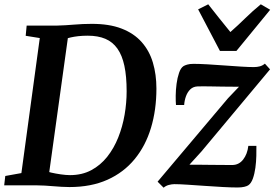

<svg xmlns="http://www.w3.org/2000/svg" viewBox="-26 -862 1277 893"><path d="M98 -743H239.5Q278 -744 318.5 -747.5Q359 -751 398.5 -751Q481.5 -751.5 539.2 -729.2Q597 -707 633 -666.2Q669 -625.5 685.2 -570.5Q701.5 -515.5 701.5 -450Q701.5 -351 676.2 -267.2Q651 -183.5 600.2 -121.8Q549.5 -60 473.8 -26Q398 8 297 8Q279 8 259.8 6.8Q240.5 5.5 220.8 4Q201 2.5 181.8 1.2Q162.5 0 144 0H-6.5L-1.5 -43.5L73.5 -57L159 -685L93.5 -695.5ZM198 -25 185.5 -68Q192 -64 212.2 -59.2Q232.5 -54.5 257 -51Q281.5 -47.5 299.5 -47.5Q355.5 -47.5 398.5 -70.5Q441.5 -93.5 472.8 -133Q504 -172.5 524 -222.8Q544 -273 553.5 -328.2Q563 -383.5 563 -437.5Q563 -507 552.5 -556Q542 -605 520 -636Q498 -667 464 -681.5Q430 -696 382 -696Q358.5 -696 338.5 -693.8Q318.5 -691.5 303.2 -688Q288 -684.5 279 -681L293.5 -713ZM1085.5 -458.5Q1072 -458.5 1051.2 -458.8Q1030.5 -459 1006.8 -459.2Q983 -459.5 960 -460Q937 -460.5 918.8 -460.5Q900.5 -460.5 892 -460Q872.5 -459 859.5 -446.8Q846.5 -434.5 839.2 -415Q832 -395.5 830.5 -373.5H792.5Q791 -390 791.2 -416.8Q791.5 -443.5 795.2 -472Q799 -500.5 806.8 -523.2Q814.5 -546 827.5 -554.5Q833 -558 844.5 -561.5Q856 -565 874 -565Q901 -565 939.2 -562.8Q977.5 -560.5 1018.5 -557.5Q1059.5 -554.5 1095.8 -552.2Q1132 -550 1154.5 -550Q1170 -550 1182.8 -553.5Q1195.5 -557 1206 -566L1230 -539.5L911 -157.5L855 -96Q875.5 -96 901.8 -95.8Q928 -95.5 956 -95.2Q984 -95 1009.5 -94.8Q1035 -94.5 1053.5 -94.5Q1085 -94.5 1104.8 -119.8Q1124.5 -145 1129 -183.5H1166.5Q1167 -164.5 1166.2 -137Q1165.5 -109.5 1161.8 -81.5Q1158 -53.5 1150 -31.2Q1142 -9 1128.5 0Q1122.5 4 1109.8 7Q1097 10 1078.5 10Q1050.5 10 1010 7.8Q969.5 5.5 926.2 2.5Q883 -0.5 845.5 -3Q808 -5.5 785 -5.5Q773.5 -5.5 759.2 -1.8Q745 2 735 11L707 -17L1034 -404.5ZM997 -625 895.5 -818.5 942.5 -842Q967.5 -810.5 993 -778Q1018.5 -745.5 1045.5 -713Q1082.5 -745.5 1115.5 -778Q1148.5 -810.5 1187 -842L1230.5 -816.5L1073.5 -625Z"/></svg>

Font: Merriweather 20pt SemiBold
Style: Italic
Weight: 600
Italic angle: -7.8°
Version: Version 2.101